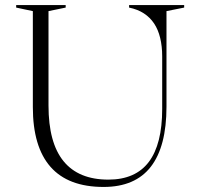

<svg xmlns="http://www.w3.org/2000/svg" viewBox="-20 -728 779 760"><path d="M390 12Q250 12 180 -67.5Q110 -147 110 -304V-684L44 -698V-708H240V-698L172 -684V-310Q172 -163 231.5 -90Q291 -17 409 -17Q516 -17 569 -87Q622 -157 622 -297V-505Q622 -545 614 -578Q606 -611 590 -635Q574 -659 549.5 -675Q525 -691 491 -698V-708H709V-698L639 -684V-306Q639 -148 577 -68Q515 12 390 12Z"/></svg>

Font: Kalnia Thin Light
Style: Regular
Weight: 300
Version: Version 1.105